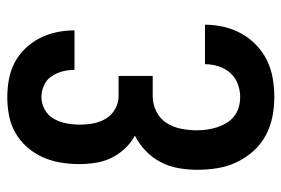

<svg xmlns="http://www.w3.org/2000/svg" viewBox="-146 -638 791 540"><g transform="rotate(-90 250.0 -367.5)"><path d="M248 8Q219 8 191.5 2.5Q164 -3 139 -16.5Q114 -30 95 -51.5Q76 -73 64 -98.5Q52 -124 47.5 -152Q43 -180 43 -208Q43 -235 47.5 -261Q52 -287 64 -310.5Q76 -334 95.5 -353Q115 -372 139 -384Q119 -395 102.5 -412.5Q86 -430 76 -451Q66 -472 62.5 -495Q59 -518 59 -542Q59 -568 63.5 -594Q68 -620 78.5 -643.5Q89 -667 106.5 -687Q124 -707 146.5 -720Q169 -733 195 -738Q221 -743 247 -743Q272 -743 297 -738.5Q322 -734 344 -722.5Q366 -711 383.5 -693Q401 -675 412.5 -653Q424 -631 429.5 -606Q435 -581 435 -557Q435 -556 435 -555.5Q435 -555 435 -554H324Q324 -554 324 -554.5Q324 -555 324 -555Q324 -572 319.5 -588.5Q315 -605 305.5 -619Q296 -633 280 -640Q264 -647 247 -647Q229 -647 212 -637.5Q195 -628 186 -611.5Q177 -595 173.5 -576.5Q170 -558 170 -539Q170 -539 170 -539Q170 -539 170 -539Q170 -520 173.5 -501Q177 -482 187 -465.5Q197 -449 214 -439.5Q231 -430 250 -430H307V-334H250Q228 -334 207.5 -324Q187 -314 175 -295.5Q163 -277 158.5 -254.5Q154 -232 154 -210Q154 -196 156 -181.5Q158 -167 162.5 -153Q167 -139 174.5 -126.5Q182 -114 193.5 -105Q205 -96 219 -92Q233 -88 248 -88Q267 -88 285 -95Q303 -102 315.5 -116Q328 -130 334 -149Q340 -168 340 -187H451Q451 -160 445 -134Q439 -108 426 -84.5Q413 -61 393.5 -42.5Q374 -24 350.5 -12.5Q327 -1 300.5 3.5Q274 8 248 8Z"/></g></svg>

Font: Iosevka SS08 Regular
Style: Bold
Weight: 700
Monospace: yes
Designer: Belleve Invis
Foundry: Belleve Invis
Version: Version 16.3.4; ttfautohint (v1.8.4)